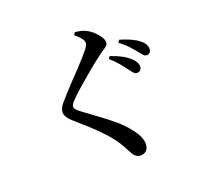

<svg xmlns="http://www.w3.org/2000/svg" viewBox="-145 -977 1291 1217"><g transform="rotate(-20 500.0 -368.5)"><path d="M760 -429Q748 -429 737.5 -441.5Q727 -454 713 -472Q698 -493 676.5 -519Q655 -545 622 -574L634 -589Q674 -576 706.5 -558.5Q739 -541 761 -521Q793 -491 793 -463Q793 -448 784.5 -438.5Q776 -429 760 -429ZM603 70Q586 70 573.5 60.5Q561 51 554 39Q545 23 535 3Q525 -17 505 -49Q473 -98 415 -156.5Q357 -215 268 -291Q250 -307 240.5 -324Q231 -341 231 -355Q231 -370 238 -384.5Q245 -399 259 -415Q275 -433 299.5 -460.5Q324 -488 353.5 -519Q383 -550 411.5 -580Q440 -610 463 -636Q486 -662 498 -677Q510 -692 515 -701.5Q520 -711 520 -721Q520 -735 506.5 -752.5Q493 -770 467 -791L478 -807Q499 -805 517.5 -801Q536 -797 552 -788Q577 -775 597 -756Q617 -737 630 -716.5Q643 -696 643 -681Q643 -668 635 -659Q627 -650 613 -641.5Q599 -633 579 -618Q553 -599 518.5 -571Q484 -543 449.5 -513.5Q415 -484 386 -458.5Q357 -433 342 -417Q321 -397 313.5 -386Q306 -375 306 -366Q306 -355 315.5 -345Q325 -335 341 -323Q391 -286 439.5 -250.5Q488 -215 532.5 -177.5Q577 -140 611 -96Q635 -66 647 -39Q659 -12 659 12Q659 26 653.5 39.5Q648 53 635.5 61.5Q623 70 603 70ZM856 -514Q843 -514 833 -527Q823 -540 807 -559Q792 -577 771.5 -599.5Q751 -622 714 -650L726 -666Q810 -641 850 -609Q887 -581 887 -546Q887 -532 879 -523Q871 -514 856 -514Z"/></g></svg>

Font: Noto Serif HK ExtraLight SemiBold
Style: Regular
Weight: 600
Version: Version 2.002-H1;hotconv 1.1.0;makeotfexe 2.6.0